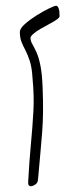

<svg xmlns="http://www.w3.org/2000/svg" viewBox="-20 -644 269 667"><path d="M93 -372Q91 -409 83.5 -432Q76 -455 68 -470Q60 -485 54.5 -499Q49 -513 49 -533Q49 -545 66.5 -560.5Q84 -576 107 -590.5Q130 -605 150 -614.5Q170 -624 175 -624Q180 -624 183.5 -615.5Q187 -607 187 -588Q187 -583 177 -576Q167 -569 152 -561Q137 -553 122 -544.5Q107 -536 96.5 -527Q86 -518 86 -512Q86 -502 92 -491.5Q98 -481 106 -464Q114 -447 120 -418.5Q126 -390 128 -342Q130 -291 129.5 -254.5Q129 -218 126.5 -185.5Q124 -153 120.5 -114.5Q117 -76 112 -20Q111 -8 102 -2.5Q93 3 87 3Q83 3 80 -0.5Q77 -4 78 -15Q82 -87 87.5 -145Q93 -203 96 -257Q99 -311 93 -372Z"/></svg>

Font: Noto Rashi Hebrew ExtraLight
Style: Regular
Weight: 250
Version: Version 1.006